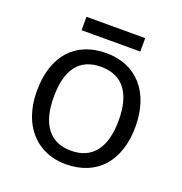

<svg xmlns="http://www.w3.org/2000/svg" viewBox="-124 -781 852 900"><g transform="rotate(20 302.0 -331.5)"><path d="M448.7 -606H155.8V-672.9H448.7ZM547.9 -268.1C547.9 -93.8 454.6 9.8 299.8 9.8C204.1 9.8 127 -36.6 86.4 -120.6C66.4 -162.6 56.2 -211.9 56.2 -268.1C56.2 -442.4 148.4 -544.9 303.2 -544.9C453.1 -544.9 547.9 -438 547.9 -268.1ZM140.1 -268.1C140.1 -131.3 195.8 -58.1 301.8 -58.1C407.7 -58.1 463.9 -130.9 463.9 -268.1C463.9 -404.3 408.2 -476.1 300.8 -476.1C194.8 -476.1 140.1 -406.2 140.1 -268.1Z"/></g></svg>

Font: OpenSansEmoji
Style: Regular
Weight: 400
Foundry: MorbZ
Version: Version 1.000;PS 001.000;hotconv 1.0.70;makeotf.lib2.5.58329